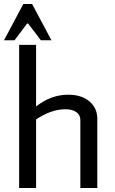

<svg xmlns="http://www.w3.org/2000/svg" viewBox="-28 -943 576 963"><path d="M153 -718V-409Q228 -468 314 -468Q381 -468 420.5 -434.5Q460 -401 460 -347V0H375V-341Q375 -367 354.5 -381Q334 -395 300 -395Q229 -395 153 -344V0H68V-718ZM230 -741H177L113 -825H108L45 -741H-8L89 -923H133Z"/></svg>

Font: Average Sans
Style: Regular
Weight: 400
Designer: Eduardo Rodriguez Tunni
Foundry: Eduardo Rodriguez Tunni
Version: Version 1.001